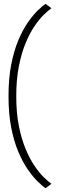

<svg xmlns="http://www.w3.org/2000/svg" viewBox="-20 -775 330 992"><path d="M215.5 197.5 246 174.5Q228.5 163 205.2 140Q182 117 157.5 80.8Q133 44.5 112 -6.2Q91 -57 77.5 -124.2Q64 -191.5 64 -278Q64 -364.5 77.5 -432.5Q91 -500.5 112 -551.5Q133 -602.5 157.5 -638.8Q182 -675 205.2 -697.8Q228.5 -720.5 246 -732.5L215.5 -755Q198.5 -744 174.2 -720.2Q150 -696.5 123.8 -658.8Q97.5 -621 74.8 -567Q52 -513 38 -441.5Q24 -370 24 -278Q24 -187 38 -115.5Q52 -44 74.8 9.5Q97.5 63 123.8 100.8Q150 138.5 174.2 162.2Q198.5 186 215.5 197.5Z"/></svg>

Font: Anybody SemiExpanded ExtraLight
Style: Regular
Weight: 250
Width: 6
Version: Version 1.113;gftools[0.9.25]